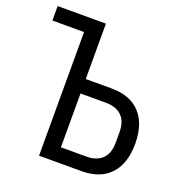

<svg xmlns="http://www.w3.org/2000/svg" viewBox="-127 -805 854 912"><g transform="rotate(20 300.0 -349.0)"><path d="M170 -625H10V-698H254V-418H385Q479 -418 529.5 -363.5Q580 -309 580 -209Q580 -109 529.5 -54.5Q479 0 385 0H170ZM383 -73Q434 -73 462.5 -100.5Q491 -128 491 -183V-235Q491 -290 462.5 -317.5Q434 -345 383 -345H254V-73Z"/></g></svg>

Font: iA Writer Duo V
Style: Regular
Weight: 400
Designer: Mike Abbink, Paul van der Laan, Pieter van Rosmalen, Oliver Reichenstein
Foundry: Information Architects Inc.
Version: Version 2.000